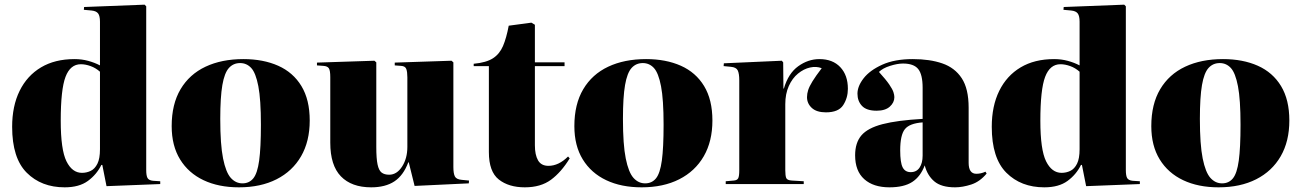

<svg xmlns="http://www.w3.org/2000/svg" viewBox="-20 -788 5571 822"><path d="M257 14Q157 14 94.5 -48.5Q32 -111 32 -245Q32 -334 64 -399Q96 -464 155.5 -499.5Q215 -535 299 -535Q330 -535 357.5 -527.5Q385 -520 408 -508V-695Q408 -720 400 -730.5Q392 -741 372 -743L339 -746L340 -758L599 -768L606 -761V-60Q606 -36 611.5 -26Q617 -16 635 -14L666 -12V0L436 9L418 -82H414Q394 -41 356.5 -13.5Q319 14 257 14ZM331 -48Q351 -48 368.5 -56.5Q386 -65 397 -87Q408 -109 408 -149V-481Q390 -497 368 -505Q346 -513 326 -513Q281 -513 260.5 -459Q240 -405 240 -271Q240 -147 264.5 -97.5Q289 -48 331 -48Z M1003 14Q916 14 851.5 -16.5Q787 -47 751 -105.5Q715 -164 715 -248Q715 -342 753 -406Q791 -470 860 -502.5Q929 -535 1022 -535Q1107 -535 1171 -506.5Q1235 -478 1270.5 -419.5Q1306 -361 1306 -272Q1306 -183 1269 -119Q1232 -55 1164 -20.5Q1096 14 1003 14ZM1018 -3Q1047 -3 1064.5 -24.5Q1082 -46 1089.5 -100.5Q1097 -155 1097 -254Q1097 -362 1086 -419Q1075 -476 1055.5 -497Q1036 -518 1008 -518Q979 -518 960 -497Q941 -476 932 -424Q923 -372 923 -279Q923 -169 935 -109.5Q947 -50 968 -26.5Q989 -3 1018 -3Z M1569 14Q1485 14 1439.5 -33Q1394 -80 1394 -177V-458Q1394 -486 1388 -495.5Q1382 -505 1364 -506L1337 -508V-520L1583 -528L1591 -521V-159Q1591 -109 1596.5 -83.5Q1602 -58 1614 -49Q1626 -40 1646 -40Q1679 -40 1701.5 -75Q1724 -110 1724 -159V-457Q1724 -480 1719.5 -492.5Q1715 -505 1697 -506L1670 -508V-520L1913 -528L1921 -521V-73Q1921 -45 1927.5 -32.5Q1934 -20 1957 -18L1988 -15L1987 -3L1755 8L1730 -93H1728Q1707 -37 1668.5 -11.5Q1630 14 1569 14Z M2227 14Q2158 14 2115.5 -19.5Q2073 -53 2073 -137V-505H2008V-515Q2062 -520 2090.5 -538.5Q2119 -557 2133.5 -591Q2148 -625 2158 -678L2255 -691L2270 -682V-521H2397V-505H2270V-166Q2270 -125 2283.5 -101.5Q2297 -78 2328 -78Q2372 -78 2412 -118L2419 -110Q2383 -51 2339 -18.5Q2295 14 2227 14Z M2727 14Q2640 14 2575.5 -16.5Q2511 -47 2475 -105.5Q2439 -164 2439 -248Q2439 -342 2477 -406Q2515 -470 2584 -502.5Q2653 -535 2746 -535Q2831 -535 2895 -506.5Q2959 -478 2994.5 -419.5Q3030 -361 3030 -272Q3030 -183 2993 -119Q2956 -55 2888 -20.5Q2820 14 2727 14ZM2742 -3Q2771 -3 2788.5 -24.5Q2806 -46 2813.5 -100.5Q2821 -155 2821 -254Q2821 -362 2810 -419Q2799 -476 2779.5 -497Q2760 -518 2732 -518Q2703 -518 2684 -497Q2665 -476 2656 -424Q2647 -372 2647 -279Q2647 -169 2659 -109.5Q2671 -50 2692 -26.5Q2713 -3 2742 -3Z M3087 0V-12L3121 -15Q3136 -16 3140.5 -25Q3145 -34 3145 -59V-444Q3145 -473 3138.5 -486.5Q3132 -500 3109 -502L3078 -505L3079 -517L3327 -528L3333 -521L3334 -409H3336Q3355 -474 3397.5 -504.5Q3440 -535 3488 -535Q3545 -535 3577.5 -500.5Q3610 -466 3610 -408Q3610 -369 3590 -338Q3570 -307 3516 -307Q3476 -307 3455.5 -326Q3435 -345 3435 -372Q3435 -387 3440 -402.5Q3445 -418 3458.5 -440Q3472 -462 3498 -496Q3475 -505 3448 -499Q3421 -493 3396.5 -473Q3372 -453 3357 -419.5Q3342 -386 3342 -342V-59Q3342 -36 3346 -26Q3350 -16 3371 -15L3421 -12V0Z M3788 14Q3719 14 3680 -21Q3641 -56 3641 -123Q3641 -177 3668 -208.5Q3695 -240 3758.5 -256.5Q3822 -273 3930 -279V-412Q3930 -469 3911 -492.5Q3892 -516 3846 -516Q3822 -516 3790.5 -506Q3759 -496 3743 -480Q3773 -447 3787 -426.5Q3801 -406 3805 -393.5Q3809 -381 3809 -372Q3809 -349 3789.5 -331.5Q3770 -314 3733 -314Q3690 -314 3670.5 -334.5Q3651 -355 3651 -387Q3651 -419 3677.5 -453Q3704 -487 3757 -511Q3810 -535 3888 -535Q3961 -535 4014.5 -516.5Q4068 -498 4097.5 -453Q4127 -408 4127 -327V-91Q4127 -44 4160 -44Q4180 -44 4199 -53L4204 -45Q4175 -10 4138 2Q4101 14 4069 14Q4010 14 3980 -11.5Q3950 -37 3939 -80Q3921 -32 3885.5 -9Q3850 14 3788 14ZM3879 -51Q3904 -51 3917 -70.5Q3930 -90 3930 -122V-264Q3874 -260 3854 -235Q3834 -210 3834 -144Q3834 -92 3844.5 -71.5Q3855 -51 3879 -51Z M4451 14Q4351 14 4288.5 -48.5Q4226 -111 4226 -245Q4226 -334 4258 -399Q4290 -464 4349.5 -499.5Q4409 -535 4493 -535Q4524 -535 4551.5 -527.5Q4579 -520 4602 -508V-695Q4602 -720 4594 -730.5Q4586 -741 4566 -743L4533 -746L4534 -758L4793 -768L4800 -761V-60Q4800 -36 4805.5 -26Q4811 -16 4829 -14L4860 -12V0L4630 9L4612 -82H4608Q4588 -41 4550.5 -13.5Q4513 14 4451 14ZM4525 -48Q4545 -48 4562.5 -56.5Q4580 -65 4591 -87Q4602 -109 4602 -149V-481Q4584 -497 4562 -505Q4540 -513 4520 -513Q4475 -513 4454.5 -459Q4434 -405 4434 -271Q4434 -147 4458.5 -97.5Q4483 -48 4525 -48Z M5197 14Q5110 14 5045.5 -16.5Q4981 -47 4945 -105.5Q4909 -164 4909 -248Q4909 -342 4947 -406Q4985 -470 5054 -502.5Q5123 -535 5216 -535Q5301 -535 5365 -506.5Q5429 -478 5464.5 -419.5Q5500 -361 5500 -272Q5500 -183 5463 -119Q5426 -55 5358 -20.5Q5290 14 5197 14ZM5212 -3Q5241 -3 5258.5 -24.5Q5276 -46 5283.5 -100.5Q5291 -155 5291 -254Q5291 -362 5280 -419Q5269 -476 5249.5 -497Q5230 -518 5202 -518Q5173 -518 5154 -497Q5135 -476 5126 -424Q5117 -372 5117 -279Q5117 -169 5129 -109.5Q5141 -50 5162 -26.5Q5183 -3 5212 -3Z"/></svg>

Font: Literata 72pt ExtraBold
Style: Regular
Weight: 800
Designer: Latin by Veronika Burian and Jose Scaglione. Greek by Irene Vlachou. Cyrillic by Vera Evstafieva.
Foundry: TypeTogether
Version: Version 3.002